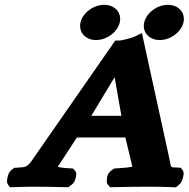

<svg xmlns="http://www.w3.org/2000/svg" viewBox="-20 -774 782 796"><path d="M378.3 -608C422.8 -608 467.2 -641 476.5 -681C485.7 -721 456.5 -754 412 -754C367.4 -754 323 -721 313.8 -681C304.6 -641 333.7 -608 378.3 -608ZM642.4 -608C686.9 -608 731.3 -641 740.6 -681C749.8 -721 720.6 -754 676.1 -754C631.5 -754 587.1 -721 577.9 -681C568.6 -641 597.8 -608 642.4 -608ZM455.2 -454.1 483.3 -294H358.6ZM298.6 -203.7C299.9 -203.8 305.9 -204 311.7 -204H499.7L528.8 -83.2C516.9 -80 491.6 -77.4 464.3 -76.1L453.7 -75.5L444.9 -69.6C424 -55.6 423.6 -38.8 422.9 -28.2C422.5 -22.1 421.3 -13.9 430 -5.3L436.8 2.3L448.8 2C490 1 551.5 0 594.5 0C636.7 0 669.4 1 698.8 2L709.5 2.4L719 -5.3C732 -15.2 734.4 -25 736.7 -32.1C740.1 -42.6 746.2 -58.5 734.5 -72.4L729.3 -78.4L720.2 -79.1C685.3 -81.6 690.4 -73.8 683.2 -111.6L568.4 -636.8L536.4 -621.4C525 -616 482.2 -606 477 -606H457.9L123.7 -125.2C92.4 -77.8 89 -81.3 48.6 -78.8L39.1 -78.2L31 -72.1C15 -59.9 13.3 -46.9 11.3 -38C9.5 -29.4 5.6 -17.1 15.6 -5.3L21.5 2.4L32.5 2C60.6 1 95 0 121.1 0C163.9 0 210.3 1 251.2 2L263.1 2.3L273.3 -5.3C289.5 -16.2 291.3 -27.4 293.4 -35.3C295.8 -44.3 300.6 -57.4 288.2 -69.6L282 -75.6L271.4 -76.1C247.7 -77.1 226 -79.6 220 -82.7C220.3 -83.4 220.8 -84.5 221.8 -86Z"/></svg>

Font: Linux Libertine Mono O 
Style: Mono Bold Oblique
Weight: 400
Italic angle: -13°
Designer: Philipp H. Poll
Foundry: Philipp H. Poll
Version: Version 5.1.7